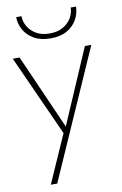

<svg xmlns="http://www.w3.org/2000/svg" viewBox="-97 -725 634 999"><g transform="rotate(-10 220.0 -225.0)"><path d="M422 -460H388L209 -45L227 -43L43 -460H7L200 -33L88 220H122ZM62 -670Q62 -636 79.5 -603.5Q97 -571 132.5 -550.5Q168 -530 220 -530Q273 -530 308 -550.5Q343 -571 360.5 -603.5Q378 -636 378 -670H350Q350 -643 335.5 -617Q321 -591 292 -573.5Q263 -556 220 -556Q177 -556 148 -573.5Q119 -591 104.5 -617Q90 -643 90 -670Z"/></g></svg>

Font: Jost ExtraLight
Style: Regular
Weight: 250
Version: Version 3.710